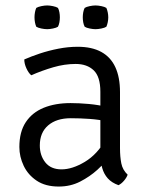

<svg xmlns="http://www.w3.org/2000/svg" viewBox="-20 -672 544 704"><path d="M51 -133Q51 -188.5 74.5 -224Q98 -259.5 140.2 -276.8Q182.5 -294 238.5 -294Q269.5 -294 305.5 -290.8Q341.5 -287.5 373.5 -279.5V-226.5Q344 -233.5 308.5 -236Q273 -238.5 239.5 -238.5Q187 -238.5 156.5 -212.2Q126 -186 126 -138.5Q126 -102 146.2 -76.5Q166.5 -51 205.5 -51Q245 -51 291 -78.5Q337 -106 368.5 -162L381 -94.5Q364 -74 336.8 -49.2Q309.5 -24.5 274 -6.2Q238.5 12 195.5 12Q146.5 12 114.5 -9.5Q82.5 -31 66.8 -64.2Q51 -97.5 51 -133ZM448 -31.5Q444.5 -21 435 -9.8Q425.5 1.5 414.5 7Q389.5 -2 375.2 -18Q361 -34 354.8 -55.8Q348.5 -77.5 348 -103.5V-335.5Q348 -391 323.5 -414.2Q299 -437.5 257.5 -437.5Q217 -437.5 175.8 -425.5Q134.5 -413.5 94.5 -396Q84.5 -404.5 76.8 -421.5Q69 -438.5 69 -454Q94 -465 126.2 -475.8Q158.5 -486.5 194.2 -493.5Q230 -500.5 265 -500.5Q317 -500.5 351.5 -481.5Q386 -462.5 403 -425.5Q420 -388.5 420 -334.5V-128.5Q420 -97 424.8 -73Q429.5 -49 448 -31.5ZM106.5 -608.5Q106.5 -617.5 108.2 -627Q110 -636.5 113 -643Q119.5 -647 131.5 -649.5Q143.5 -652 153 -652Q162 -652 174.2 -649.5Q186.5 -647 192.5 -643Q196 -636.5 197.8 -627Q199.5 -617.5 199.5 -608.5Q199.5 -599.5 197.8 -590Q196 -580.5 192.5 -574Q186.5 -570 174.2 -567.5Q162 -565 153 -565Q143.5 -565 131.5 -567.5Q119.5 -570 113 -574Q110 -580.5 108.2 -590Q106.5 -599.5 106.5 -608.5ZM283.5 -608.5Q283.5 -617.5 285.2 -627Q287 -636.5 290.5 -643Q296.5 -647 308.8 -649.5Q321 -652 330 -652Q339.5 -652 351.8 -649.5Q364 -647 370 -643Q373 -636.5 375 -627Q377 -617.5 377 -608.5Q377 -599.5 375 -590Q373 -580.5 370 -574Q364 -570 351.8 -567.5Q339.5 -565 330 -565Q321 -565 308.8 -567.5Q296.5 -570 290.5 -574Q287 -580.5 285.2 -590Q283.5 -599.5 283.5 -608.5Z"/></svg>

Font: Signika
Style: Regular
Weight: 300
Designer: Anna Giedry
Foundry: Anna Giedry
Version: Version 2.000